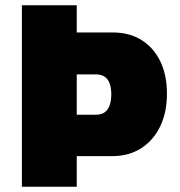

<svg xmlns="http://www.w3.org/2000/svg" viewBox="-20 -708 682 728"><path d="M63 0V-688H271V-585H406Q471 -585 517 -556Q563 -527 588 -475Q613 -423 613 -353Q613 -282 587.5 -229Q562 -176 515.5 -146Q469 -116 405 -116H271V0ZM271 -273H343Q374 -273 388 -293.5Q402 -314 402 -350Q402 -374 396 -391Q390 -408 377 -417Q364 -426 343 -426H271Z"/></svg>

Font: Archivo SemiCondensed Black
Style: Regular
Weight: 900
Width: 4
Designer: Hector Gatti
Foundry: Omnibus-Type
Version: Version 2.001